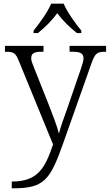

<svg xmlns="http://www.w3.org/2000/svg" viewBox="-20 -786 598 1046"><path d="M163 -619V-606H187C230 -641 262 -674 292 -714C322 -674 355 -641 399 -606H423V-619C392 -657 345 -721 327 -766H259C240 -721 194 -657 163 -619ZM44 203V240H50C220 240 253 196 324 -5L478 -440C498 -496 508 -504 554 -504H558V-536H359V-504H378C420 -504 435 -493 435 -468C435 -456 429 -435 421 -412L345 -191C327 -141 311 -98 301 -58C292 -96 264 -169 243 -222L169 -408C155 -442 150 -456 150 -468C150 -493 163 -504 204 -504H217V-536H7V-504H10C56 -504 65 -497 83 -453L269 1C225 132 185 203 44 203Z"/></svg>

Font: Noto Serif Telugu Light
Style: Regular
Weight: 300
Designer: Jelle Bosma - Monotype Design Team
Foundry: Monotype Imaging Inc.
Version: Version 2.005